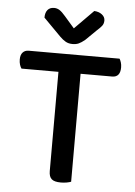

<svg xmlns="http://www.w3.org/2000/svg" viewBox="-57 -866 646 916"><g transform="rotate(5 266.0 -408.5)"><path d="M318 -519V-2Q311 1 297.5 3.5Q284 6 269 6Q238 6 225 -5.5Q212 -17 212 -44V-519H35Q30 -526 26.5 -537Q23 -548 23 -562Q23 -584 33.5 -595.5Q44 -607 62 -607H497Q501 -601 504.5 -590Q508 -579 508 -566Q508 -519 469 -519ZM357 -823Q379 -822 394 -810.5Q409 -799 409 -782Q409 -767 401 -756.5Q393 -746 377 -732L326 -682Q309 -668 296.5 -662.5Q284 -657 267 -657Q248 -657 234 -665Q220 -673 206 -687L123 -771Q123 -795 134 -808Q145 -821 165 -821Q179 -821 191 -813.5Q203 -806 220 -786L267 -732Z"/></g></svg>

Font: Baloo Thambi 2 Medium
Style: Regular
Weight: 500
Designer: Aadarsh Rajan and Ek Type
Foundry: Ek Type
Version: Version 1.640;hotconv 1.0.111;makeotfexe 2.5.65597; ttfautoh